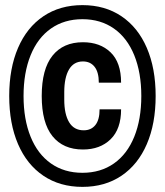

<svg xmlns="http://www.w3.org/2000/svg" viewBox="-20 -718 644 750"><path d="M302 12Q214 12 149.5 -31.5Q85 -75 50.5 -155Q16 -235 16 -343Q16 -451 50.5 -531Q85 -611 149.5 -654.5Q214 -698 302 -698Q390 -698 454.5 -654.5Q519 -611 553.5 -531Q588 -451 588 -343Q588 -235 553.5 -155Q519 -75 454.5 -31.5Q390 12 302 12ZM304 -134Q227 -134 185 -186Q143 -238 143 -343Q143 -448 185 -500.5Q227 -553 304 -553Q371 -553 412 -513.5Q453 -474 453 -395H366Q366 -436 349.5 -457Q333 -478 304 -478Q268 -478 249.5 -446.5Q231 -415 231 -358V-329Q231 -272 250 -240.5Q269 -209 307 -209Q336 -209 352.5 -229.5Q369 -250 369 -291H453Q453 -214 412 -174Q371 -134 304 -134ZM302 -43Q373 -43 425 -79.5Q477 -116 504.5 -184Q532 -252 532 -343Q532 -434 504.5 -502Q477 -570 425 -606.5Q373 -643 302 -643Q231 -643 179 -606.5Q127 -570 99.5 -502Q72 -434 72 -343Q72 -252 99.5 -184Q127 -116 179 -79.5Q231 -43 302 -43Z"/></svg>

Font: AXENEO7
Style: Regular
Weight: 400
Designer: Hector Gatti, Simon Guibord
Foundry: Omnibus-Type, Jean-Christophe Thérien
Version: Version 1.000